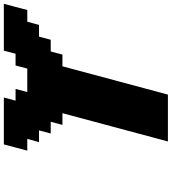

<svg xmlns="http://www.w3.org/2000/svg" viewBox="34 -950 915 1024"><g transform="rotate(-90 492.0 -437.5)"><path d="M250 0H500L650.9 -562.5H713.4L730 -625H792.5L809.1 -687.5H871.6L888.7 -750H951.2Q956.5 -770.5 967.5 -812.5Q978.5 -854.5 984.4 -875H734.4L717.8 -812.5H655.3L638.7 -750H513.7L530.3 -812.5H467.8L484.4 -875H234.4Q229 -854 217.8 -812.5Q206.5 -771 201.2 -750H263.7L246.6 -687.5H309.1L292.5 -625H355L338.4 -562.5H400.9Z"/></g></svg>

Font: Faithful 32x
Style: BoldOblique
Weight: 400
Foundry: Faithful Resource Pack
Version: Version 1.0; January 27, 2023